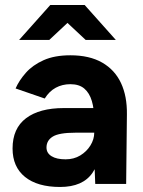

<svg xmlns="http://www.w3.org/2000/svg" viewBox="-20 -732 568 764"><path d="M359 0 355 -101V-253Q355 -298 345.5 -330Q336 -362 315.5 -379.5Q295 -397 260 -397Q228 -397 202 -383Q176 -369 158 -340L42 -380Q56 -412 83 -442.5Q110 -473 153.5 -492.5Q197 -512 260 -512Q336 -512 386.5 -483Q437 -454 461.5 -401.5Q486 -349 485 -277L482 0ZM219 12Q129 12 79.5 -28Q30 -68 30 -141Q30 -221 83.5 -261.5Q137 -302 234 -302H361V-204H280Q215 -204 190 -188.5Q165 -173 165 -145Q165 -123 185 -110.5Q205 -98 241 -98Q274 -98 299.5 -113.5Q325 -129 340 -153.5Q355 -178 355 -204H387Q387 -102 348.5 -45Q310 12 219 12ZM321 -573 181 -704V-712H317L441 -573ZM56 -573 180 -712H316V-704L176 -573Z"/></svg>

Font: Figtree
Style: Bold
Weight: 700
Designer: Erik Kennedy
Foundry: Erik Kennedy
Version: Version 2.001;gftools[0.9.30]